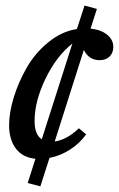

<svg xmlns="http://www.w3.org/2000/svg" viewBox="-20 -552 421 680"><path d="M123 107.9 78.1 96.2 105.5 10.3Q60.1 5.9 36.1 -25.9Q12.2 -57.6 12.2 -108.9Q12.2 -153.3 28.8 -207.3Q45.4 -261.2 74.7 -312.5Q104 -363.8 151.1 -402.3Q198.2 -440.9 252.4 -449.2L279.3 -532.2L323.2 -520.5L300.8 -450.7Q337.9 -446.8 359.6 -429Q381.3 -411.1 381.3 -385.7Q381.3 -365.2 368.4 -352.1Q355.5 -338.9 332.5 -338.9Q294.9 -338.9 276.9 -375L173.8 -50.8Q217.8 -57.6 259.3 -97.7L285.2 -76.2Q261.7 -43.5 227.3 -21.7Q192.9 0 155.3 7.3ZM102.5 -123.5Q102.5 -75.2 127.9 -58.6L236.3 -397.9Q179.7 -353 141.1 -273.2Q102.5 -193.4 102.5 -123.5Z"/></svg>

Font: Elstob 10pt Medium
Style: Italic
Weight: 500
Italic angle: -20°
Designer: Peter S. Baker
Version: Version 1.015